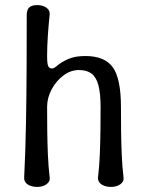

<svg xmlns="http://www.w3.org/2000/svg" viewBox="-20 -727 580 754"><path d="M126 7Q111 7 99 2.5Q87 -2 80.5 -10.5Q74 -19 75 -31Q80 -132 82 -241Q84 -350 84.5 -459Q85 -568 85 -668Q85 -688 94.5 -697.5Q104 -707 126 -707Q140 -707 151.5 -702.5Q163 -698 169.5 -690Q176 -682 175 -669Q171 -632 168 -588.5Q165 -545 165 -507Q165 -478 169 -468Q173 -458 185 -458Q192 -458 206.5 -470.5Q221 -483 247.5 -495Q274 -507 315 -507Q392 -507 423.5 -462Q455 -417 455 -307Q455 -265 455.5 -217Q456 -169 458 -121Q460 -73 465 -31Q467 -19 460 -10.5Q453 -2 441.5 2.5Q430 7 416 7Q401 7 389 2.5Q377 -2 370.5 -10.5Q364 -19 365 -31Q370 -73 372 -121Q374 -169 374.5 -217Q375 -265 375 -307Q375 -360 366.5 -392Q358 -424 339.5 -438Q321 -452 290 -452Q258 -452 229.5 -431Q201 -410 183 -376.5Q165 -343 165 -307Q165 -265 165.5 -217Q166 -169 168 -121Q170 -73 175 -31Q177 -19 170 -10.5Q163 -2 151.5 2.5Q140 7 126 7Z"/></svg>

Font: Winky Sans Light
Style: Regular
Weight: 300
Designer: Simon Atzbach
Foundry: typofactur
Version: Version 1.205